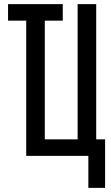

<svg xmlns="http://www.w3.org/2000/svg" viewBox="-20 -755 540 930"><path d="M408 155V0H107V-655H19V-735H284V-655H197V-80H356V-735H446V-80H489V155Z"/></svg>

Font: Iosevka SS10 Medium
Style: Regular
Weight: 500
Monospace: yes
Designer: Belleve Invis
Foundry: Belleve Invis
Version: Version 28.0.6; ttfautohint (v1.8.4)